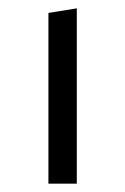

<svg xmlns="http://www.w3.org/2000/svg" viewBox="-20 -440 300 460"><path d="M96 -409 164 -420V0H96Z"/></svg>

Font: Ysabeau
Style: Regular
Weight: 400
Designer: Christian Thalmann (Catharsis Fonts)
Version: Version 0.003